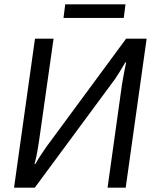

<svg xmlns="http://www.w3.org/2000/svg" viewBox="-20 -869 730 889"><path d="M659 -690 562 0H478L545 -479Q549 -505 554 -530Q559 -555 564 -580H560Q549 -561 537 -541Q525 -521 514 -505L141 0H45L142 -690H228L160 -211Q156 -186 152 -163Q148 -140 140 -110H144Q157 -133 170 -152.5Q183 -172 194 -188L564 -690ZM561 -849 553 -786H274L282 -849Z"/></svg>

Font: Exo 2
Style: Italic
Weight: 400
Italic angle: -8°
Designer: Natanael Gama
Foundry: Natanael Gama
Version: Version 2.010